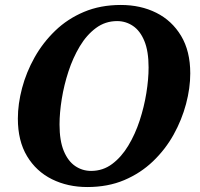

<svg xmlns="http://www.w3.org/2000/svg" viewBox="-20 -744 807 774"><path d="M332 10Q253 10 189.5 -21.5Q126 -53 89 -114.5Q52 -176 52 -266Q52 -324.9 69 -389Q86 -453 119.3 -512.4Q152.6 -571.9 202.3 -619.9Q252 -668 318.4 -696Q384.8 -724 467 -724Q547 -724 610 -692.5Q673 -661 710 -599.5Q747 -538 747 -448Q747 -389.1 730 -325Q713 -261 680 -201.5Q647 -142 597 -94Q547 -46 481 -18Q415 10 332 10ZM347.2 -55Q395 -55 432.3 -83.1Q469.7 -111.1 497.3 -157.1Q525 -203 543 -258Q561 -313 570 -368.9Q579 -424.8 579 -472Q579 -537.5 562 -578.7Q545 -620 516 -639.5Q487 -659 452 -659Q404.5 -659 366.7 -631Q329 -603 301.5 -557Q274 -511 256 -456Q238 -401 229 -345.1Q220 -289.2 220 -242Q220 -177 237 -135.7Q254.1 -94.4 283 -74.7Q312 -55 347.2 -55Z"/></svg>

Font: Noto Serif
Style: Italic
Weight: 400
Italic angle: -12°
Designer: Monotype Design Team
Foundry: Monotype Imaging Inc.
Version: Version 2.013